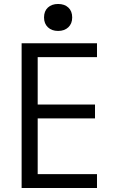

<svg xmlns="http://www.w3.org/2000/svg" viewBox="-20 -948 590 968"><path d="M89 0V-730H469V-660H170V-421H459V-351H170V-70H469V0ZM273 -792Q241 -792 221.5 -810.5Q202 -829 202 -860Q202 -892 221.5 -910Q241 -928 273 -928Q305 -928 324.5 -910Q344 -892 344 -860Q344 -829 324.5 -810.5Q305 -792 273 -792Z"/></svg>

Font: M PLUS Code Latin SemiExpanded
Style: Regular
Weight: 400
Width: 6
Designer: Coji Morishita
Foundry: UNDERFOREST DESIGN
Version: Version 1.002; ttfautohint (v1.8.3)